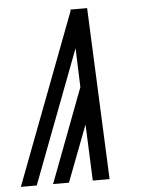

<svg xmlns="http://www.w3.org/2000/svg" viewBox="-53 -777 605 819"><g transform="rotate(-5 250.0 -367.5)"><path d="M311 0 301 -241 209 0H141L293 -402L287 -569L71 0H3L280 -730L279 -735H351L383 0Z"/></g></svg>

Font: Iosevka Term Curly
Style: Italic
Weight: 400
Italic angle: -9°
Designer: Belleve Invis
Foundry: Belleve Invis
Version: Version 32.3.0